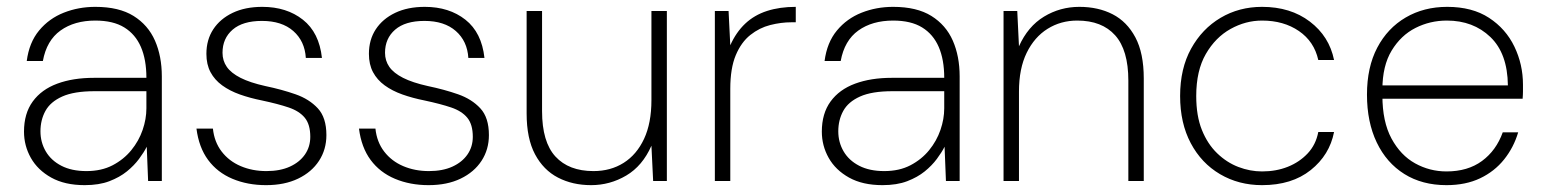

<svg xmlns="http://www.w3.org/2000/svg" viewBox="-20 -528 4504 560"><path d="M227 12Q169 12 129.5 -10Q90 -32 70 -67.5Q50 -103 50 -144Q50 -197 75.5 -232Q101 -267 147 -284Q193 -301 254 -301H407Q407 -354 391 -391Q375 -428 342.5 -448Q310 -468 258 -468Q197 -468 156.5 -439Q116 -410 105 -350H58Q65 -404 94 -439Q123 -474 166 -491Q209 -508 258 -508Q327 -508 369.5 -481.5Q412 -455 432 -409.5Q452 -364 452 -305V0H412L408 -100Q400 -84 385.5 -64.5Q371 -45 350 -28Q329 -11 299 0.5Q269 12 227 12ZM232 -29Q276 -29 308.5 -46Q341 -63 363 -90Q385 -117 396 -149Q407 -181 407 -212V-262H256Q196 -262 161.5 -246.5Q127 -231 112.5 -204.5Q98 -178 98 -145Q98 -113 113.5 -86.5Q129 -60 159 -44.5Q189 -29 232 -29Z M756 12Q702 12 658 -6.5Q614 -25 587 -61.5Q560 -98 553 -153H601Q605 -114 626.5 -86Q648 -58 682 -43.5Q716 -29 757 -29Q797 -29 825.5 -42Q854 -55 869.5 -77.5Q885 -100 885 -129Q885 -165 869 -184.5Q853 -204 822 -214.5Q791 -225 744 -235Q709 -242 679.5 -252.5Q650 -263 628 -279Q606 -295 594 -317.5Q582 -340 582 -371Q582 -412 602 -442.5Q622 -473 658.5 -490.5Q695 -508 745 -508Q816 -508 863.5 -470.5Q911 -433 919 -359H872Q869 -408 835.5 -437.5Q802 -467 744 -467Q688 -467 658.5 -441.5Q629 -416 629 -374Q629 -351 641.5 -333Q654 -315 681.5 -301Q709 -287 754 -277Q802 -267 842 -253Q882 -239 907 -212Q932 -185 932 -134Q932 -92 910.5 -59Q889 -26 849.5 -7Q810 12 756 12Z M1230 12Q1176 12 1132 -6.5Q1088 -25 1061 -61.5Q1034 -98 1027 -153H1075Q1079 -114 1100.5 -86Q1122 -58 1156 -43.5Q1190 -29 1231 -29Q1271 -29 1299.5 -42Q1328 -55 1343.5 -77.5Q1359 -100 1359 -129Q1359 -165 1343 -184.5Q1327 -204 1296 -214.5Q1265 -225 1218 -235Q1183 -242 1153.5 -252.5Q1124 -263 1102 -279Q1080 -295 1068 -317.5Q1056 -340 1056 -371Q1056 -412 1076 -442.5Q1096 -473 1132.5 -490.5Q1169 -508 1219 -508Q1290 -508 1337.5 -470.5Q1385 -433 1393 -359H1346Q1343 -408 1309.5 -437.5Q1276 -467 1218 -467Q1162 -467 1132.5 -441.5Q1103 -416 1103 -374Q1103 -351 1115.5 -333Q1128 -315 1155.5 -301Q1183 -287 1228 -277Q1276 -267 1316 -253Q1356 -239 1381 -212Q1406 -185 1406 -134Q1406 -92 1384.5 -59Q1363 -26 1323.5 -7Q1284 12 1230 12Z M1704 12Q1650 12 1607.5 -10Q1565 -32 1540.5 -78Q1516 -124 1516 -197V-496H1561V-204Q1561 -114 1600 -71.5Q1639 -29 1711 -29Q1761 -29 1799 -53Q1837 -77 1858.5 -123Q1880 -169 1880 -236V-496H1925V0H1885L1880 -103Q1854 -44 1806.5 -16Q1759 12 1704 12Z M2065 0V-496H2105L2110 -396Q2127 -434 2153.5 -459Q2180 -484 2217 -496Q2254 -508 2301 -508V-463H2288Q2258 -463 2226.5 -455Q2195 -447 2168.5 -426Q2142 -405 2126 -367Q2110 -329 2110 -269V0Z M2554 12Q2496 12 2456.5 -10Q2417 -32 2397 -67.5Q2377 -103 2377 -144Q2377 -197 2402.5 -232Q2428 -267 2474 -284Q2520 -301 2581 -301H2734Q2734 -354 2718 -391Q2702 -428 2669.5 -448Q2637 -468 2585 -468Q2524 -468 2483.5 -439Q2443 -410 2432 -350H2385Q2392 -404 2421 -439Q2450 -474 2493 -491Q2536 -508 2585 -508Q2654 -508 2696.5 -481.5Q2739 -455 2759 -409.5Q2779 -364 2779 -305V0H2739L2735 -100Q2727 -84 2712.5 -64.5Q2698 -45 2677 -28Q2656 -11 2626 0.5Q2596 12 2554 12ZM2559 -29Q2603 -29 2635.5 -46Q2668 -63 2690 -90Q2712 -117 2723 -149Q2734 -181 2734 -212V-262H2583Q2523 -262 2488.5 -246.5Q2454 -231 2439.5 -204.5Q2425 -178 2425 -145Q2425 -113 2440.5 -86.5Q2456 -60 2486 -44.5Q2516 -29 2559 -29Z M2907 0V-496H2947L2952 -393Q2978 -451 3025 -479.5Q3072 -508 3128 -508Q3183 -508 3225 -486.5Q3267 -465 3291.5 -419Q3316 -373 3316 -299V0H3271V-293Q3271 -382 3232.5 -425Q3194 -468 3122 -468Q3074 -468 3035.5 -444Q2997 -420 2974.5 -374Q2952 -328 2952 -261V0Z M3661 12Q3593 12 3538.5 -20Q3484 -52 3453 -110.5Q3422 -169 3422 -248Q3422 -328 3454 -386Q3486 -444 3540 -476Q3594 -508 3661 -508Q3744 -508 3800.5 -465Q3857 -422 3871 -353H3825Q3813 -407 3768.5 -437.5Q3724 -468 3661 -468Q3613 -468 3569 -443.5Q3525 -419 3497 -370.5Q3469 -322 3469 -248Q3469 -190 3485.5 -149Q3502 -108 3530 -81Q3558 -54 3592 -41Q3626 -28 3661 -28Q3702 -28 3736 -41.5Q3770 -55 3794 -80.5Q3818 -106 3825 -143H3871Q3858 -76 3803 -32Q3748 12 3661 12Z M4199 12Q4128 12 4076 -20.5Q4024 -53 3995.5 -112.5Q3967 -172 3967 -252Q3967 -332 3997 -389Q4027 -446 4080 -477Q4133 -508 4201 -508Q4274 -508 4323 -476Q4372 -444 4397 -392Q4422 -340 4422 -281Q4422 -271 4422 -261.5Q4422 -252 4421 -240H4000V-279H4378Q4377 -372 4327 -420Q4277 -468 4200 -468Q4151 -468 4108.5 -446.5Q4066 -425 4039 -380.5Q4012 -336 4012 -267V-249Q4012 -173 4038.5 -124Q4065 -75 4107.5 -51.5Q4150 -28 4199 -28Q4261 -28 4302.5 -58.5Q4344 -89 4363 -142H4408Q4395 -98 4367 -63Q4339 -28 4297 -8Q4255 12 4199 12Z"/></svg>

Font: DM Sans 24pt ExtraLight
Style: Regular
Weight: 250
Designer: Colophon Foundry, Jonny Pinhorn
Foundry: Colophon Foundry
Version: Version 4.004;gftools[0.9.30]